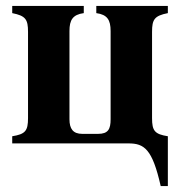

<svg xmlns="http://www.w3.org/2000/svg" viewBox="-20 -481 596 644"><path d="M213 -377C213 -414 224 -432 261 -437V-461H21V-437C66 -428 74 -416 74 -374V-85C74 -42 65 -31 21 -24V0H411C464 0 491 19 519 143H543V-24C499 -31 490 -42 490 -85V-374C490 -416 498 -428 543 -437V-461H303V-437C340 -432 351 -414 351 -377V-81C351 -48 343 -32 309 -32H256C225 -32 213 -49 213 -81Z"/></svg>

Font: XITS
Style: Bold
Weight: 700
Designer: MicroPress Inc., with final additions and corrections provided by Coen Hoffman, Elsevier (retired)
Version: Version 1.107